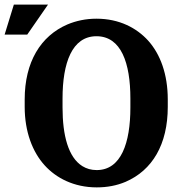

<svg xmlns="http://www.w3.org/2000/svg" viewBox="-63 -802 783 832"><path d="M-43 -652H55L145 -782H-3ZM44 -339C44 -231 78 -143 131 -85C180 -31 257 10 356 10C402 10 443 2 481 -14C597 -64 664 -176 664 -339V-371C664 -480 632 -567 579 -626C530 -680 455 -721 355 -721C309 -721 267 -712 229 -696C113 -646 44 -533 44 -371ZM208 -336V-375C208 -529 249 -645 355 -645C462 -645 502 -529 502 -375V-336C502 -183 462 -65 356 -65C332 -65 312 -71 294 -82C233 -120 208 -215 208 -336Z"/></svg>

Font: Aerodynamic
Style: Bd
Weight: 500
Designer: Google
Version: Version 2.000980; 2014